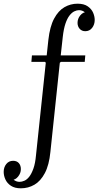

<svg xmlns="http://www.w3.org/2000/svg" viewBox="-121 -760 533 1040"><path d="M-8 260Q-41 260 -61.5 246.5Q-82 233 -91.5 212.5Q-101 192 -101 171Q-101 146 -87 128.5Q-73 111 -50 111Q-30 111 -19 123.5Q-8 136 -8 156Q-8 178 -23 196.5Q-38 215 -58 215Q-77 215 -85 201.5Q-93 188 -93 177L-64 179Q-63 201 -48 213Q-33 225 -15 225Q-3 225 11 219Q25 213 37.5 197Q50 181 60 153Q70 125 74 81L127 -420L123 -425H209L203 -420L152 63Q145 134 122 177.5Q99 221 65.5 240.5Q32 260 -8 260ZM49 -425 52 -460H341L338 -425ZM132 -460 141 -544Q149 -616 172 -659Q195 -702 228 -721Q261 -740 299 -740Q334 -740 354.5 -725.5Q375 -711 383.5 -691Q392 -671 392 -652Q392 -627 378 -609Q364 -591 341 -591Q322 -591 310.5 -604Q299 -617 299 -636Q299 -659 314 -677Q329 -695 350 -695Q368 -695 376 -682Q384 -669 384 -657L356 -658Q355 -680 340 -692.5Q325 -705 307 -705Q295 -705 281.5 -698.5Q268 -692 255.5 -676Q243 -660 233.5 -632Q224 -604 219 -560L208 -460Z"/></svg>

Font: Brygada 1918
Style: Italic
Weight: 400
Italic angle: -8°
Designer: Mateusz Machalski | Borys Kosmynka | Przemek Hoffer
Foundry: NIEPODLEGLA 2018
Version: Version 3.006